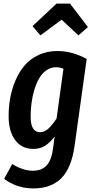

<svg xmlns="http://www.w3.org/2000/svg" viewBox="-20 -826 520 1065"><path d="M204.1 -629.9 160.2 -681.2 293.9 -806.2H368.2L467.8 -675.8L415 -629.9L321.8 -716.8ZM297.9 -543Q380.9 -543 460.9 -499L393.1 -13.2Q375.5 107.9 319.1 163.6Q262.7 219.2 165 219.2Q74.7 219.2 2.9 166L47.9 84Q108.4 121.1 162.1 121.1Q182.6 121.1 199 116.2Q215.3 111.3 231.2 98.6Q247.1 85.9 258.1 60.8Q269 35.6 273.9 -1L283.2 -68.8Q257.8 -35.6 230.5 -17.8Q203.1 0 164.1 0Q100.1 0 64 -49.3Q27.8 -98.6 27.8 -181.2Q27.8 -233.4 36.9 -283.4Q45.9 -333.5 66.4 -381.1Q86.9 -428.7 117.4 -464.1Q147.9 -499.5 194.3 -521.2Q240.7 -543 297.9 -543ZM291 -453.1Q262.2 -453.1 238.3 -436.8Q214.4 -420.4 198.2 -393.1Q182.1 -365.7 171.1 -329.8Q160.2 -293.9 155 -256.1Q149.9 -218.3 149.9 -179.2Q149.9 -92.8 202.1 -92.8Q226.6 -92.8 248.3 -112.5Q270 -132.3 293.9 -168.9L332 -444.8Q311.5 -453.1 291 -453.1Z"/></svg>

Font: Fira Sans Compressed Medium
Style: Italic
Weight: 500
Width: 3
Italic angle: -8°
Designer: Carrois Corporate & Edenspiekermann AG
Foundry: Carrois Corporate GbR & Edenspiekermann AG
Version: Version 4.203;PS 004.203;hotconv 1.0.88;makeotf.lib2.5.64775